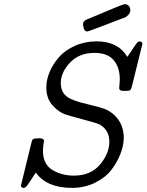

<svg xmlns="http://www.w3.org/2000/svg" viewBox="-20 -894 706 925"><path d="M81.1 -1Q81.1 -3.9 131.8 -208Q134.8 -221.2 139.9 -224.1Q145 -227.1 155.8 -227.1H159.2Q161.1 -227.1 164.6 -227.5Q168 -228 169.9 -228Q191.9 -228 191.9 -214.8Q191.9 -212.9 189.5 -198Q187 -183.1 187 -168Q187 -103 231.9 -75.4Q276.9 -47.9 335.9 -47.9Q417 -47.9 461.9 -101.3Q506.8 -154.8 506.8 -210.9Q506.8 -268.1 459 -294.9Q446.8 -300.8 375.5 -319.8Q304.2 -338.9 291 -344.2Q257.8 -357.4 230.5 -389.6Q203.1 -421.9 203.1 -474.1Q203.1 -509.3 219 -547.1Q234.9 -585 263.9 -618.4Q293 -651.9 341.1 -673.3Q389.2 -694.8 445.8 -694.8Q547.9 -694.8 592.8 -621.1H594.2Q639.2 -689 644 -691.9Q650.9 -695.8 658.4 -693.4Q666 -690.9 666 -682.1Q666 -680.2 615.2 -477.1Q611.3 -462.9 606.7 -459.5Q602.1 -456.1 588.9 -456.1H574.2Q554.2 -456.1 554.2 -470.2Q554.2 -473.1 555.7 -486.6Q557.1 -500 557.1 -511.2Q557.1 -570.3 527.1 -604.7Q497.1 -639.2 436 -639.2Q360.8 -639.2 316.9 -592Q272.9 -544.9 272.9 -494.1Q272.9 -466.3 284.9 -447.3Q296.9 -428.2 320.6 -417.7Q344.2 -407.2 367.7 -400.6Q391.1 -394 425.5 -386Q460 -377.9 481.9 -370.1Q523.9 -354 550 -317.4Q576.2 -280.8 576.2 -230Q576.2 -193.8 560.5 -153.3Q544.9 -112.8 516.4 -75.4Q487.8 -38.1 437.5 -13.4Q387.2 11.2 326.2 11.2Q206.1 11.2 152.8 -62H151.9Q119.6 -11.2 110.8 0Q102.1 11.2 94.2 11.2Q81.1 11.2 81.1 -1ZM379.9 -778.8Q379.9 -793 401.9 -801.8Q404.8 -802.7 405.8 -803.2Q571.8 -874 580.1 -874Q593.3 -874 600.6 -865.5Q607.9 -856.9 607.9 -845Q607.9 -833 598.9 -823Q589.8 -813 582 -809.6Q574.2 -806.2 571.8 -806.2Q405.8 -742.2 400.9 -742.2Q388.7 -742.2 384.3 -755.6Q379.9 -769 379.9 -778.8Z"/></svg>

Font: CMU Concrete
Style: Italic
Weight: 500
Italic angle: -14.04°
Version: Version 0.7.0